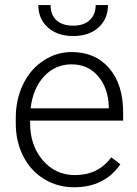

<svg xmlns="http://www.w3.org/2000/svg" viewBox="-20 -749 557 778"><path d="M280.8 9.8Q213.4 9.8 158.9 -23.4Q104.5 -56.6 74.2 -116Q43.9 -175.3 43.9 -249V-270Q43.9 -346.2 73.5 -407.2Q103 -468.3 155.8 -503.2Q208.5 -538.1 270 -538.1Q366.2 -538.1 422.6 -472.4Q479 -406.7 479 -293V-260.3H102.1V-249Q102.1 -159.2 153.6 -99.4Q205.1 -39.6 283.2 -39.6Q330.1 -39.6 366 -56.6Q401.9 -73.7 431.2 -111.3L467.8 -83.5Q403.3 9.8 280.8 9.8ZM270 -488.3Q204.1 -488.3 158.9 -439.9Q113.8 -391.6 104 -310.1H420.9V-316.4Q418.5 -392.6 377.4 -440.4Q336.4 -488.3 270 -488.3ZM417.5 -728.5Q417.5 -672.4 379.2 -637.7Q340.8 -603 276.4 -603Q212.9 -603 174.1 -637.5Q135.3 -671.9 135.3 -728.5H185.1Q185.1 -688 209.2 -666.5Q233.4 -645 276.4 -645Q319.3 -645 343.5 -667.5Q367.7 -689.9 367.7 -728.5Z"/></svg>

Font: RobotoInd Light
Style: Regular
Weight: 300
Designer: Google
Version: Version 2.001151; 2014